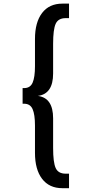

<svg xmlns="http://www.w3.org/2000/svg" viewBox="-20 -832 490 1032"><path d="M109.5 -274.5H101.5V-358.5H109.5Q142.5 -358.5 155.2 -387.5Q168 -416.5 168 -476V-622.5Q168 -712 206.2 -762.2Q244.5 -812.5 315.5 -812.5H351V-734.5H333Q293 -734.5 279.2 -704Q265.5 -673.5 265.5 -596.5V-437Q265.5 -327 183.5 -316.5Q265.5 -306 265.5 -196V-36.5Q265.5 40.5 279.2 71Q293 101.5 333 101.5H351V179.5H315.5Q244.5 179.5 206.2 129.2Q168 79 168 -10.5V-157Q168 -216.5 155.2 -245.5Q142.5 -274.5 109.5 -274.5Z"/></svg>

Font: League Mono Condensed Medium
Style: Regular
Weight: 500
Width: 1
Designer: Tyler Finck
Foundry: The League of Moveable Type / Tyler Finck
Version: Version 2.210